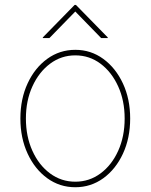

<svg xmlns="http://www.w3.org/2000/svg" viewBox="-20 -759 620 790"><path d="M289.8 11.4Q225.5 11.4 174.4 -25.7Q123.2 -62.9 93.6 -127Q63.9 -191.1 63.9 -271.3Q63.9 -351.9 93.6 -415.8Q123.2 -479.8 174.4 -516.9Q225.5 -554 289.8 -554Q354 -554 405 -516.7Q456 -479.4 485.8 -415.5Q515.6 -351.6 515.6 -271.3Q515.6 -191.1 486 -127Q456.3 -62.9 405.2 -25.7Q354 11.4 289.8 11.4ZM289.8 -11.4Q347.7 -11.4 393.6 -45.5Q439.6 -79.5 466.3 -138.5Q492.9 -197.4 492.9 -271.3Q492.9 -345.2 466.1 -403.9Q439.3 -462.7 393.5 -497Q347.7 -531.2 289.8 -531.2Q232.2 -531.2 186.3 -497Q140.3 -462.7 113.5 -403.9Q86.6 -345.2 86.6 -271.3Q86.6 -197.4 113.3 -138.5Q139.9 -79.5 185.9 -45.5Q231.9 -11.4 289.8 -11.4ZM183.2 -602.3 289.8 -711.6 396.3 -602.3H423.3V-605.1L292.6 -738.6H286.9L156.2 -605.1V-602.3Z"/></svg>

Font: Inter UI Thin
Style: Regular
Weight: 100
Designer: Rasmus Andersson
Foundry: rsms
Version: 3.2;8d6f07862